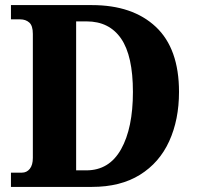

<svg xmlns="http://www.w3.org/2000/svg" viewBox="-20 -734 774 754"><path d="M23 0V-56H66Q85 -56 97 -71Q109 -86 109 -114V-601Q109 -633 95 -645.5Q81 -658 59 -658H23V-714H341Q501 -714 592 -628.5Q683 -543 683 -373Q683 -264 644.5 -179.5Q606 -95 529.5 -47.5Q453 0 341 0ZM319 -65Q409 -65 455.5 -148Q502 -231 502 -373Q502 -515 455.5 -582.5Q409 -650 320 -650H279V-65Z"/></svg>

Font: Noto Serif SemiCondensed ExtraBold
Style: Regular
Weight: 800
Width: 4
Designer: Monotype Design Team
Foundry: Monotype Imaging Inc.
Version: Version 2.015